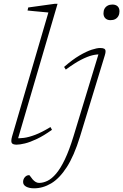

<svg xmlns="http://www.w3.org/2000/svg" viewBox="-20 -754 651 1014"><path d="M235.5 -688Q226.5 -689 205.5 -690.8Q184.5 -692.5 162.2 -694.8Q140 -697 125.5 -698.5L129 -714.5L269.5 -734H284L71 -8L60.5 -24.5Q80.5 -22.5 106 -25.8Q131.5 -29 166 -42Q200.5 -55 246.5 -83L254.5 -68.5Q210.5 -37 174.5 -20Q138.5 -3 111.5 3.5Q84.5 10 68 10Q47 10 42 0.8Q37 -8.5 43.5 -32.5ZM526.5 -683.5Q526.5 -698 532.2 -708.2Q538 -718.5 548.5 -724.2Q559 -730 573.5 -730Q591 -730 601 -720.8Q611 -711.5 611 -694Q611 -680 605.2 -669.5Q599.5 -659 589 -653.2Q578.5 -647.5 563.5 -647.5Q546.5 -647.5 536.5 -657.2Q526.5 -667 526.5 -683.5ZM402 -31Q371 69.5 332.5 129Q294 188.5 250.2 214.5Q206.5 240.5 160 240.5Q134.5 240.5 118.2 231.8Q102 223 102 207Q102 192.5 111.2 181.8Q120.5 171 134 171Q136 171 140.5 177.8Q145 184.5 152.5 193.5Q160 202 168.5 207Q177 212 186.5 212Q208 212 230.8 201Q253.5 190 276.5 163Q299.5 136 322.5 88Q345.5 40 368 -33.5L504 -480.5L513 -466.5Q492.5 -468 467 -461.8Q441.5 -455.5 407.5 -438Q373.5 -420.5 327.5 -386.5L318.5 -400.5Q362.5 -439 399.5 -460.8Q436.5 -482.5 464.2 -491.5Q492 -500.5 508.5 -500.5Q523.5 -500.5 530.2 -496.8Q537 -493 537.5 -484.2Q538 -475.5 533.5 -461.5Z"/></svg>

Font: Newsreader 9pt ExtraLight
Style: Italic
Weight: 250
Italic angle: -17°
Designer: Hugues Gentile
Foundry: Production Type
Version: Version 1.003